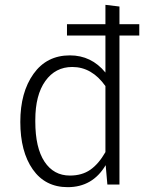

<svg xmlns="http://www.w3.org/2000/svg" viewBox="-20 -763 631 794"><path d="M260 11Q167 11 115.5 -62.5Q64 -136 64 -259Q64 -381 118.5 -457.5Q173 -534 269 -534Q358 -534 416 -463V-616H257V-663H416V-743L474 -736V-663H556V-616H474V0H424L417 -80Q363 11 260 11ZM269 -37Q319 -37 353.5 -61Q388 -85 416 -134V-407Q360 -486 279 -486Q209 -486 167.5 -428Q126 -370 126 -267V-260Q126 -152 164 -94.5Q202 -37 269 -37Z"/></svg>

Font: Trujillo Light
Style: Regular
Weight: 300
Designer: Fira Sans original fonts by bBox Type GmbH, Carrois Corporate GbR, & Edenspiekermann AG / Changes by Cristiano Sobral
Foundry: Fira Sans original fonts by bBox Type GmbH, Carrois Corporate GbR, & Edenspiekermann AG / Changes by Cristiano Sobral
Version: Version 4.301;July 28, 2020;FontCreator 13.0.0.2655 64-bit